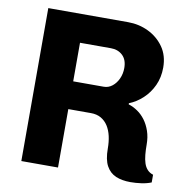

<svg xmlns="http://www.w3.org/2000/svg" viewBox="-78 -763 835 848"><g transform="rotate(10 339.0 -339.0)"><path d="M561 8Q523.5 8 496 -3.5Q468.5 -15 453 -43Q437.5 -71 437.5 -121Q437.5 -150.5 431.8 -176Q426 -201.5 413.8 -220.8Q401.5 -240 382.5 -251Q363.5 -262 337 -262H235.5V0H71V-686H429Q478 -686 520.5 -665.5Q563 -645 589.8 -607Q616.5 -569 616.5 -515Q616.5 -471 599.8 -434.8Q583 -398.5 555.2 -372.8Q527.5 -347 494.5 -334V-329Q515.5 -322.5 535 -309.2Q554.5 -296 569.8 -275.5Q585 -255 594.2 -228Q603.5 -201 603.5 -167.5Q603.5 -143.5 605.5 -122.5Q607.5 -101.5 612.8 -85.2Q618 -69 628.2 -57.8Q638.5 -46.5 654.5 -41.5V-7Q635 1 610 4.5Q585 8 561 8ZM235.5 -386.5H372.5Q393.5 -386.5 410.5 -400Q427.5 -413.5 437.5 -435.5Q447.5 -457.5 447.5 -483.5Q447.5 -520.5 426.8 -540Q406 -559.5 374.5 -559.5H235.5Z"/></g></svg>

Font: Chivo Medium
Style: Regular
Weight: 500
Designer: Hector Gatti
Foundry: Omnibus-Type
Version: Version 2.002